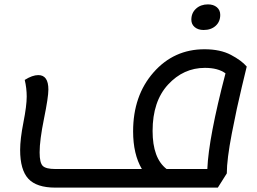

<svg xmlns="http://www.w3.org/2000/svg" viewBox="-20 -832 1172 877"><path d="M910 -695Q885 -695 869.5 -708Q854 -721 854 -742Q854 -773 875.5 -792.5Q897 -812 930 -812Q955 -812 970.5 -799Q986 -786 986 -764Q986 -733 965 -714Q944 -695 910 -695ZM233 25Q147 25 109.5 -15.5Q72 -56 72 -147Q72 -197 87 -273Q102 -349 102 -391Q102 -429 93 -467Q128 -489 155 -489Q201 -489 201 -423Q201 -388 181 -290Q161 -192 161 -136Q161 -88 175.5 -74Q190 -60 233 -60H628Q588 -128 588 -232Q588 -395 681 -501Q774 -607 914 -607Q986 -607 1034.5 -581.5Q1083 -556 1107 -528Q1107 -527 1084.5 -434.5Q1062 -342 1039 -223Q1016 -104 1016 -40L975 25ZM677 -234Q677 -109 741 -60H927Q933 -203 1010 -497Q976 -522 916 -522Q818 -522 747.5 -445.5Q677 -369 677 -234Z"/></svg>

Font: Lemonada Light
Style: Regular
Weight: 300
Designer: Mohamed Gaber (Arabic), Eduardo Tunni (Latin)
Foundry: Kief Type Foundry
Version: Version 4.004